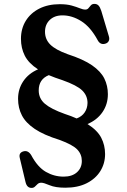

<svg xmlns="http://www.w3.org/2000/svg" viewBox="-20 -734 638 962"><path d="M187 181.5Q175.5 181.5 168.5 188Q161.5 194.5 155 201Q148.5 207.5 138 207.5Q115 207.5 108 178.5L79 57Q73 31.5 97 24.5Q120.5 17.5 136.5 43.5Q168.5 103.5 210 127.2Q251.5 151 299 151Q341.5 151 365.8 129Q390 107 390 72.5Q390 39 367 15Q344 -9 278.5 -33Q199.5 -57.5 154.2 -88Q109 -118.5 89.8 -155.8Q70.5 -193 70.5 -239Q70.5 -288.5 96.8 -327.2Q123 -366 170.5 -386.5Q123.5 -417 104.2 -455Q85 -493 85 -539.5Q85 -590.5 109.2 -629.8Q133.5 -669 177.2 -691Q221 -713 279.5 -713Q315 -713 339 -706.2Q363 -699.5 379.2 -692.8Q395.5 -686 407.5 -686Q417.5 -686 423.2 -693Q429 -700 435.2 -707.2Q441.5 -714.5 453 -714.5Q465.5 -714.5 473.2 -706.8Q481 -699 487.5 -679.5L525.5 -552Q530 -537.5 524.2 -527.5Q518.5 -517.5 505.5 -514.5Q482 -509 469.5 -532.5Q433.5 -599 387.2 -628Q341 -657 293 -657Q253 -657 229.2 -634Q205.5 -611 205.5 -575Q205.5 -537 231.8 -510.8Q258 -484.5 319 -462.5Q397.5 -437 441.2 -406.8Q485 -376.5 502.8 -340.5Q520.5 -304.5 520.5 -262Q520.5 -211.5 493.5 -172.2Q466.5 -133 418.5 -112.5Q468 -81 487.2 -43.8Q506.5 -6.5 506.5 38Q506.5 85 482.8 123.2Q459 161.5 414.5 184Q370 206.5 307 206.5Q257.5 206.5 228.2 194Q199 181.5 187 181.5ZM305 -163Q337.5 -152.5 364 -140.5Q390 -150 404 -170.5Q418 -191 418.5 -218Q418.5 -254.5 392.2 -280.5Q366 -306.5 292.5 -332.5Q255 -344.5 224.5 -357.5Q174 -337 174 -281Q174 -240.5 205 -214Q236 -187.5 305 -163Z"/></svg>

Font: Fraunces 9pt Soft SemiBold
Style: Regular
Weight: 600
Version: Version 1.000;[b76b70a41]